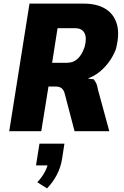

<svg xmlns="http://www.w3.org/2000/svg" viewBox="-20 -725 684 1061"><path d="M31 0 143 -705H443Q516 -705 563 -676Q610 -647 626 -591Q642 -535 620 -452Q604 -412 580.5 -380.5Q557 -349 528.5 -326.5Q500 -304 466 -292L478 -289L498 -287Q501 -281 508.5 -270.5Q516 -260 521 -231L584 0H392L337 -210Q333 -224 326 -232Q319 -240 309.5 -243.5Q300 -247 286 -247H248L208 0ZM268 -378H350Q386 -378 410 -401Q434 -424 448 -467Q461 -517 446.5 -543Q432 -569 397 -569H298ZM240 316 186 282Q210 257 226 228Q242 199 245 176L272 189H179L198 69H336L323 153Q316 199 294 241Q272 283 240 316Z"/></svg>

Font: Nunito Sans 7pt Condensed Black
Style: Italic
Weight: 900
Width: 3
Italic angle: -9°
Designer: Vernon Adams
Foundry: Vernon Adams
Version: Version 3.101;gftools[0.9.27]